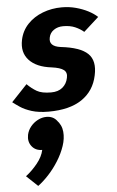

<svg xmlns="http://www.w3.org/2000/svg" viewBox="-82 -548 586 964"><g transform="rotate(-5 210.5 -66.5)"><path d="M156 8 176.7 -87Q212.3 -87 234 -105Q255.7 -123 261.7 -153Q267.7 -179.7 250.3 -193Q233 -206.3 189.7 -212L244 -310Q342 -299 379.8 -262.5Q417.7 -226 401.7 -153Q385.7 -76 323.8 -34Q262 8 156 8ZM266 -508 265.3 -413Q237.7 -413 218 -399.3Q198.3 -385.7 193.7 -362.7Q183.3 -318 244 -310L189.7 -212Q113.7 -221 77.2 -260.7Q40.7 -300.3 53.7 -362.7Q63.3 -408.3 94.2 -440.8Q125 -473.3 170.3 -490.7Q215.7 -508 266 -508ZM-22.7 -55 56.7 -139Q79.7 -116 104.7 -101.5Q129.7 -87 176.7 -87L156 8Q105.7 8 70.8 -3Q36 -14 13.7 -29Q-8.7 -44 -22.7 -55ZM368.7 -375.3Q350.7 -391 325.5 -402Q300.3 -413 265.3 -413L266 -508Q303.7 -508 337.2 -499Q370.7 -490 398.5 -475.7Q426.3 -461.3 444.7 -444ZM106.7 196.7Q73 196.7 54.3 172.7Q35.7 148.7 42.3 115Q47.3 92 62.3 73.7Q77.3 55.3 98.5 44.3Q119.7 33.3 141.7 33.3Q175.3 33.3 194.2 57.3Q213 81.3 205.7 115Q201.3 137 186.2 155.8Q171 174.7 150.3 185.7Q129.7 196.7 106.7 196.7ZM14 321.3Q44.3 298.3 71.8 264.8Q99.3 231.3 106.7 196.7L192 55Q216.7 80.3 219.8 114.7Q223 149 210.3 186.3Q197.7 223.7 175 260Q152.3 296.3 124.8 326Q97.3 355.7 71 375Z"/></g></svg>

Font: Epunda Sans Light
Style: Italic
Weight: 300
Italic angle: -12.0243°
Designer: Simon Atzbach
Foundry: typofactur
Version: Version 2.204